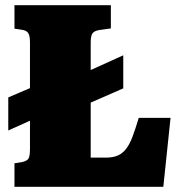

<svg xmlns="http://www.w3.org/2000/svg" viewBox="-20 -723 700 743"><path d="M517 -267H640L612 0H36V-91L66 -96Q84 -100 90 -109Q96 -118 96 -148V-256L12 -218V-346L96 -382V-560Q96 -586 88.5 -596Q81 -606 63 -608L36 -612V-703H409V-613L366 -607Q345 -604 338 -594Q331 -584 331 -560V-452L457 -509V-381L331 -326V-113H389Q417 -113 435.5 -121Q454 -129 468 -147Q482 -165 493 -194.5Q504 -224 517 -267Z"/></svg>

Font: Literata 18pt Black
Style: Regular
Weight: 900
Designer: Latin by Veronika Burian and Jose Scaglione. Greek by Irene Vlachou. Cyrillic by Vera Evstafieva.
Foundry: TypeTogether
Version: Version 3.103;gftools[0.9.29]